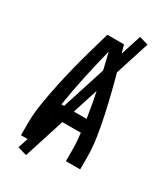

<svg xmlns="http://www.w3.org/2000/svg" viewBox="-219 -909 938 1084"><g transform="rotate(30 250.0 -367.0)"><path d="M57 0H150V-74Q150 -101 152 -127.5Q154 -154 157 -181H343Q346 -154 348 -127.5Q350 -101 350 -74V0H443V-74Q443 -141 432.5 -208.5Q422 -276 407.5 -342Q393 -408 376.5 -474Q360 -540 341.5 -605Q323 -670 304 -735H196Q177 -670 158.5 -605Q140 -540 123.5 -474Q107 -408 93 -342Q79 -276 68 -208.5Q57 -141 57 -74ZM168 -265Q183 -364 204.5 -462Q226 -560 250 -657Q274 -560 295.5 -462Q317 -364 332 -265ZM138 83 420 -800 362 -817 79 66Z"/></g></svg>

Font: Iosevka SS08 Medium
Style: Regular
Weight: 500
Monospace: yes
Designer: Belleve Invis
Foundry: Belleve Invis
Version: Version 3.4.3; ttfautohint (v1.8.3)